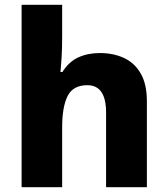

<svg xmlns="http://www.w3.org/2000/svg" viewBox="-20 -780 699 800"><path d="M239 -628Q239 -575 236.5 -538Q234 -501 232 -480H240Q267 -523 306.5 -541Q346 -559 396 -559Q452 -559 496.5 -538.5Q541 -518 566.5 -473.5Q592 -429 592 -358V0H422V-311Q422 -425 344 -425Q284 -425 261.5 -379.5Q239 -334 239 -250V0H70V-760H239Z"/></svg>

Font: Noto Sans Canadian Aboriginal ExtraBold
Style: Regular
Weight: 800
Designer: Monotype Design Team, Typotheque's Kevin King
Foundry: Monotype Imaging Inc.
Version: Version 2.004; ttfautohint (v1.8.4.7-5d5b)